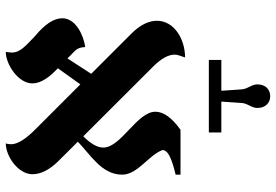

<svg xmlns="http://www.w3.org/2000/svg" viewBox="-168 -490 970 675"><g transform="rotate(-90 317.5 -152.0)"><path d="M396 -316.9 450.2 -400.4C477.5 -370.6 487.8 -372.1 490.2 -337.9C530.3 -343.3 591.3 -370.6 591.3 -418.5C591.3 -448.2 570.3 -480 528.3 -514.6C495.6 -546.4 470.7 -565.9 470.7 -596.2C470.7 -602.1 472.2 -609.4 473.1 -617.2C430.2 -617.2 362.3 -574.2 362.3 -523.4C362.3 -493.2 384.8 -462.9 415.5 -434.1L358.9 -355L201.7 -512.2C166 -547.4 148.4 -576.2 148.4 -598.1C148.4 -604 149.4 -612.3 151.4 -617.2C106.4 -617.2 43 -573.7 43 -523.4C43 -495.6 57.1 -464.8 88.4 -433.1L157.2 -363.8C111.8 -319.3 41.5 -280.3 41.5 -208C41.5 -153.3 110.4 -114.7 127.9 -66.4C127.9 -48.8 106 -35.6 41.5 -20V-2.9H199.2C241.7 -33.2 262.7 -62.5 262.7 -91.3C262.7 -155.8 136.7 -211.9 136.7 -274.4C136.7 -294.9 149.9 -318.4 176.3 -344.7L423.8 -96.7C450.2 -69.8 463.4 -45.4 463.4 -23.4C463.4 -10.7 455.6 4.4 453.6 13.2C521.5 12.7 582.5 -27.3 582.5 -85.9C582.5 -112.8 569.3 -143.6 538.1 -174.8ZM275.9 267.1C275.9 296.4 294.4 312.5 317.4 312.5C340.3 312.5 358.9 296.4 358.9 267.1C358.9 247.1 342.8 233.9 341.3 211.9L336.4 140.6H444.8V96.7H189.9V140.6H298.3L293.5 211.9C292 233.9 275.9 247.1 275.9 267.1Z"/></g></svg>

Font: Cardo
Style: Italic
Weight: 400
Designer: David J. Perry
Foundry: David J. Perry
Version: Version 0.99